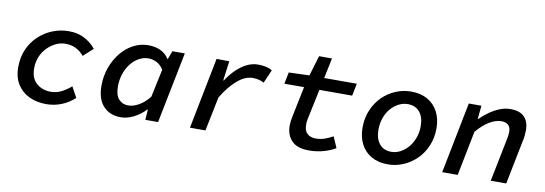

<svg xmlns="http://www.w3.org/2000/svg" viewBox="-52 -962 3703 1305"><g transform="rotate(10 1800.0 -309.5)"><path d="M294 12Q230 12 178 -12Q126 -36 95 -84Q64 -132 64 -204Q64 -271 88 -326Q112 -381 154 -420.5Q196 -460 249.5 -481.5Q303 -503 362 -503Q427 -503 474.5 -476Q522 -449 548 -414L482 -354Q456 -385 424.5 -400Q393 -415 352 -415Q319 -415 287 -399.5Q255 -384 228.5 -357Q202 -330 187 -293.5Q172 -257 172 -214Q172 -145 212 -110.5Q252 -76 310 -76Q349 -76 383.5 -93.5Q418 -111 449 -138L489 -65Q452 -30 401.5 -9Q351 12 294 12Z M808 12Q733 12 688 -36.5Q643 -85 643 -177Q643 -244 664.5 -303Q686 -362 722.5 -407Q759 -452 807.5 -477.5Q856 -503 910 -503Q960 -503 997 -484.5Q1034 -466 1052 -434H1056L1077 -491H1163L1065 0H977L982 -71H978Q942 -33 897 -10.5Q852 12 808 12ZM845 -76Q879 -76 917.5 -97.5Q956 -119 990 -162L1031 -355Q1011 -387 983 -401Q955 -415 927 -415Q892 -415 860.5 -397.5Q829 -380 805 -349Q781 -318 767.5 -277.5Q754 -237 754 -192Q754 -132 779 -104Q804 -76 845 -76Z M1285 0 1382 -492 1470 -491 1452 -356H1456Q1483 -398 1517 -431.5Q1551 -465 1589 -484Q1627 -503 1667 -503Q1700 -503 1725 -497Q1750 -491 1765 -480L1725 -388Q1708 -398 1689 -402.5Q1670 -407 1647 -407Q1594 -407 1540.5 -360.5Q1487 -314 1440 -236L1392 0Z M2108 12Q2026 12 1988 -28Q1950 -68 1950 -133Q1950 -148 1952 -163Q1954 -178 1958 -197L2001 -406H1865L1881 -486L2023 -491L2065 -631H2154L2125 -491H2350L2333 -406H2107L2063 -198Q2060 -185 2059.5 -175.5Q2059 -166 2059 -157Q2059 -115 2081 -95.5Q2103 -76 2139 -76Q2173 -76 2203 -87Q2233 -98 2257 -112L2290 -36Q2258 -16 2210 -2Q2162 12 2108 12Z M2652 12Q2586 12 2538.5 -15Q2491 -42 2465.5 -91Q2440 -140 2440 -205Q2440 -270 2463 -325Q2486 -380 2526 -420Q2566 -460 2617.5 -481.5Q2669 -503 2724 -503Q2790 -503 2837.5 -476Q2885 -449 2910.5 -400Q2936 -351 2936 -286Q2936 -221 2913 -166Q2890 -111 2850 -71.5Q2810 -32 2759 -10Q2708 12 2652 12ZM2660 -76Q2693 -76 2723 -92Q2753 -108 2776.5 -135.5Q2800 -163 2814 -200.5Q2828 -238 2828 -282Q2828 -344 2798.5 -379.5Q2769 -415 2716 -415Q2684 -415 2653.5 -399.5Q2623 -384 2599.5 -356.5Q2576 -329 2562.5 -291.5Q2549 -254 2549 -210Q2549 -147 2578.5 -111.5Q2608 -76 2660 -76Z M3026 0 3123 -491H3210L3201 -399H3205Q3232 -426 3265 -449.5Q3298 -473 3334.5 -488Q3371 -503 3410 -503Q3474 -503 3505.5 -470.5Q3537 -438 3537 -379Q3537 -360 3535 -340.5Q3533 -321 3528 -302L3468 0H3361L3419 -289Q3423 -307 3425 -321Q3427 -335 3427 -349Q3427 -380 3410.5 -395.5Q3394 -411 3363 -411Q3323 -411 3279.5 -384.5Q3236 -358 3194 -308L3133 0Z"/></g></svg>

Font: Source Code Pro ExtraLight SemiBold
Style: Italic
Weight: 600
Italic angle: -11°
Monospace: yes
Version: Version 1.016;hotconv 1.0.116;makeotfexe 2.5.65601